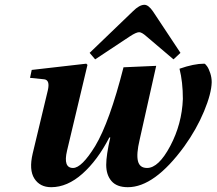

<svg xmlns="http://www.w3.org/2000/svg" viewBox="-20 -767 901 799"><path d="M353 -547 533 -720Q560 -747 581 -747Q598 -747 617 -719L731 -547L702 -520L589 -616Q570 -633 559 -633Q547 -633 521 -616L376 -520ZM105 -443 112 -476 339 -502 344 -497 259 -140Q242 -68 284 -68Q320 -68 376 -159Q436 -259 494 -487L630 -493L561 -185Q547 -126 554 -97Q561 -68 592 -68Q640 -68 688.5 -159.5Q737 -251 741 -355Q741 -426 727 -481Q787 -502 830 -502Q834 -502 841.5 -491.5Q849 -481 855 -462.5Q861 -444 861 -425Q860 -378 829 -303.5Q798 -229 747 -158Q623 12 512 12Q466 12 444 -13.5Q422 -39 422 -81Q422 -121 439 -195H435Q386 -100 323 -44Q260 12 193 12Q146 12 123 -24Q100 -60 116 -128L179 -391Q189 -434 164 -437Z"/></svg>

Font: Heuristica
Style: Bold Italic
Weight: 700
Italic angle: -13°
Version: Version 1.0.2